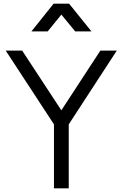

<svg xmlns="http://www.w3.org/2000/svg" viewBox="-20 -1019 663 1039"><path d="M272 0H352V-346L612 -745H523L312 -422L100 -745H11L272 -346ZM150 -849H238L312 -940L387 -849H475L354 -999H270Z"/></svg>

Font: Mluvka
Style: Regular
Weight: 400
Designer: Modified by Jiří Krblich, Original typeface by Gumpita Rahayu
Foundry: Gumpita Rahayu & Jiří Krblich
Version: Version 2.000;Glyphs 3.1.1 (3134)